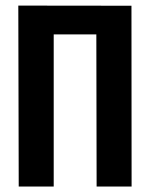

<svg xmlns="http://www.w3.org/2000/svg" viewBox="-20 -664 558 686"><path d="M171.9 -541V2.4H46.9L45.4 -644L373 -643.6H449.7L450.2 2.4H325.2L324.2 -541Z"/></svg>

Font: Fantasque Sans Mono
Style: Bold
Weight: 700
Monospace: yes
Designer: Jany Belluz
Version: Version 1.8.0 ; ttfautohint (v1.8.2)